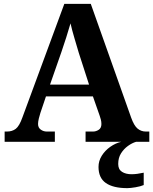

<svg xmlns="http://www.w3.org/2000/svg" viewBox="-20 -734 793 994"><path d="M4 0V-53H16Q43 -53 61.5 -67Q80 -81 96 -126L313 -714H450L659 -125Q674 -83 692.5 -68Q711 -53 735 -53H753V0H423V-53H462Q477 -53 491 -62Q505 -71 505 -92Q505 -104 502 -115.5Q499 -127 496 -135L461 -235H218L189 -149Q185 -137 181 -120.5Q177 -104 177 -92Q177 -73 191 -63Q205 -53 222 -53H264V0ZM239 -296H441L388 -460Q378 -494 365.5 -536Q353 -578 345 -613Q336 -581 323 -540.5Q310 -500 298 -465ZM639 240Q566 240 528 213.5Q490 187 490 130Q490 99 507 72Q524 45 551 26Q578 7 608 0H685Q664 6 642.5 21.5Q621 37 606.5 60Q592 83 592 115Q592 143 611.5 155.5Q631 168 661 168Q675 168 690.5 166Q706 164 724 160V224Q708 231 681.5 235.5Q655 240 639 240Z"/></svg>

Font: Noto Serif Bengali
Style: Bold
Weight: 700
Designer: Juan Bruce, Universal Thirst, Indian Type Foundry and the Monotype Design Team.
Foundry: Monotype Imaging Inc.
Version: Version 2.003; ttfautohint (v1.8.4.7-5d5b)